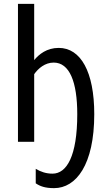

<svg xmlns="http://www.w3.org/2000/svg" viewBox="-20 -734 549 994"><path d="M260 240C374 240 468 119 468 -143C468 -362 398 -486 284 -486C222 -486 182 -453 157 -423V-714H73V0H157V-350C178 -380 213 -410 258 -410C340 -410 380 -310 380 -143C380 75 325 165 252 165C219 165 192 156 165 140V215C187 230 213 240 260 240Z"/></svg>

Font: Noto Sans UI Condensed
Style: Regular
Weight: 400
Width: 3
Designer: Monotype Design Team
Foundry: Monotype Imaging Inc.
Version: Version 1.901